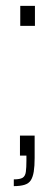

<svg xmlns="http://www.w3.org/2000/svg" viewBox="-20 -530 190 654"><path d="M27 104V81Q48 81 57 75.5Q66 70 68 55.5Q70 41 70 17V0H48V-68H98V8Q98 36 95 54.5Q92 73 85 84Q78 95 63.5 99.5Q49 104 27 104ZM49 -442V-510H99V-442Z"/></svg>

Font: Saira UltraCondensed ExtraLight
Style: Regular
Weight: 250
Width: 1
Designer: Hector Gatti with collaboration of the Omnibus-Type team
Foundry: Omnibus-Type
Version: Version 1.101